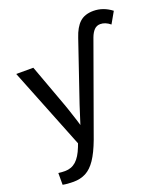

<svg xmlns="http://www.w3.org/2000/svg" viewBox="-165 -845 1024 1168"><g transform="rotate(-20 347.0 -261.0)"><path d="M108.4 207.5Q67.9 207.5 39.1 201.7V125.5Q60.5 128.4 82 128.4Q124 128.4 153.6 101.8Q183.1 75.2 205.1 18.6L213.4 -3.4L4.4 -528.3H115.2L216.8 -251Q219.2 -245.1 226.3 -224.1Q233.4 -203.1 241.7 -177.5Q250 -151.9 256.8 -130.9Q263.7 -109.9 265.1 -103L302.7 -220.7L434.1 -606.4Q454.6 -668.9 487.3 -698.7Q520 -728.5 576.2 -728.5Q639.2 -728.5 693.8 -686.5L651.9 -612.8Q620.6 -638.7 588.4 -638.7Q564.9 -638.7 549.1 -622.8Q533.2 -606.9 522 -577.1L310.5 9.3Q282.7 83.5 253.4 127Q224.1 170.4 188.7 189Q153.3 207.5 108.4 207.5Z"/></g></svg>

Font: Arimo Medium
Style: Regular
Weight: 500
Designer: Steve Matteson
Foundry: Monotype Imaging Inc.
Version: Version 1.33